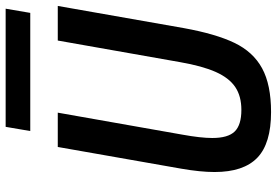

<svg xmlns="http://www.w3.org/2000/svg" viewBox="-166 -780 956 663"><g transform="rotate(-90 311.5 -448.0)"><path d="M49.5 -184.5Q49.5 -233.5 61 -299.5L136 -726H254.5L178.5 -295.5Q167 -232 167 -192.5Q167 -138 189.5 -115Q212 -92 264 -92Q311.5 -92 343 -113.2Q374.5 -134.5 395 -180.5Q415.5 -226.5 429 -304L503.5 -726H623L546.5 -291Q526.5 -180.5 495.5 -116Q464.5 -51.5 407.8 -20.5Q351 10.5 256.5 10.5Q148 10.5 98.8 -37Q49.5 -84.5 49.5 -184.5ZM205.5 -906H613.5L599 -821H191Z"/></g></svg>

Font: JuliaMono SemiBoldItalic
Style: Regular
Weight: 600
Italic angle: -9°
Monospace: yes
Designer: cormullion
Foundry: corm
Version: Version 0.049; ttfautohint (v1.8.4)